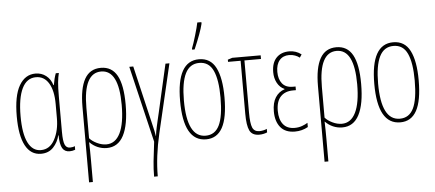

<svg xmlns="http://www.w3.org/2000/svg" viewBox="-61 -930 2957 1306"><g transform="rotate(-5 1418.0 -277.5)"><path d="M46 -257Q46 -398 86.5 -467.5Q127 -537 198 -537Q239 -537 270 -513Q301 -489 313 -448H316Q323 -492 336 -527H357Q350 -500 346.5 -465Q343 -430 343 -367V-126Q343 -63 353.5 -39Q364 -15 388 -15Q408 -15 422 -22V3Q403 10 384 10Q350 10 334.5 -16.5Q319 -43 318 -105H316Q305 -58 273 -24Q241 10 189 10Q119 10 82.5 -58Q46 -126 46 -257ZM317 -222V-319Q317 -410 286 -461Q255 -512 199 -512Q136 -512 104 -446Q72 -380 72 -257Q72 -137 102.5 -76Q133 -15 190 -15Q251 -15 284 -76Q317 -137 317 -222Z M638 10Q605 10 575 -3Q545 -16 523 -39H521Q523 12 523 82V232H497V-284Q497 -409 533 -473Q569 -537 644 -537Q719 -537 755 -472Q791 -407 791 -274Q791 -136 753 -63Q715 10 638 10ZM523 -276V-67Q541 -46 573.5 -30.5Q606 -15 637 -15Q699 -15 731.5 -81Q764 -147 764 -274Q764 -512 644 -512Q523 -512 523 -276Z M1002 -58Q966 97 966 232H941Q941 179 946.5 127Q952 75 962 -5L838 -527H865L944 -191L956 -140Q974 -67 977 -42H978Q981 -71 988.5 -103.5Q996 -136 998 -146L1010 -197L1085 -527H1112Z M1316 10Q1162 10 1162 -266Q1162 -537 1314 -537Q1393 -537 1429 -466.5Q1465 -396 1465 -264Q1465 -125 1428 -57.5Q1391 10 1316 10ZM1315 -15Q1379 -15 1408.5 -75.5Q1438 -136 1438 -265Q1438 -386 1409 -449Q1380 -512 1314 -512Q1249 -512 1218.5 -450Q1188 -388 1188 -266Q1188 -15 1315 -15ZM1274 -615Q1285 -642 1302 -699Q1319 -756 1325 -787H1353V-776Q1340 -720 1291 -606H1274Z M1735 -502H1622V-145Q1622 -72 1634.5 -43Q1647 -14 1682 -14Q1694 -14 1708.5 -17Q1723 -20 1733 -25V-1Q1725 3 1710 6.5Q1695 10 1679 10Q1630 10 1613 -25.5Q1596 -61 1596 -140V-502H1510V-517L1541 -527H1735Z M1953 -270H1934Q1879 -270 1848.5 -237.5Q1818 -205 1818 -141Q1818 -82 1844.5 -48.5Q1871 -15 1923 -15Q1950 -15 1973.5 -23.5Q1997 -32 2012 -42V-13Q1971 10 1923 10Q1857 10 1824 -30.5Q1791 -71 1791 -139Q1791 -198 1814 -234Q1837 -270 1877 -283V-285Q1845 -299 1827.5 -331.5Q1810 -364 1810 -405Q1810 -469 1842.5 -503Q1875 -537 1930 -537Q1977 -537 2013 -509L1999 -488Q1987 -498 1968 -505Q1949 -512 1928 -512Q1886 -512 1862 -484Q1838 -456 1838 -405Q1838 -355 1862 -325Q1886 -295 1934 -295H1953Z M2246 10Q2213 10 2183 -3Q2153 -16 2131 -39H2129Q2131 12 2131 82V232H2105V-284Q2105 -409 2141 -473Q2177 -537 2252 -537Q2327 -537 2363 -472Q2399 -407 2399 -274Q2399 -136 2361 -63Q2323 10 2246 10ZM2131 -276V-67Q2149 -46 2181.5 -30.5Q2214 -15 2245 -15Q2307 -15 2339.5 -81Q2372 -147 2372 -274Q2372 -512 2252 -512Q2131 -512 2131 -276Z M2642 10Q2488 10 2488 -266Q2488 -537 2640 -537Q2719 -537 2755 -466.5Q2791 -396 2791 -264Q2791 -125 2754 -57.5Q2717 10 2642 10ZM2641 -15Q2705 -15 2734.5 -75.5Q2764 -136 2764 -265Q2764 -386 2735 -449Q2706 -512 2640 -512Q2575 -512 2544.5 -450Q2514 -388 2514 -266Q2514 -15 2641 -15Z"/></g></svg>

Font: Noto Sans Display Thin Cond
Style: Regular
Weight: 250
Width: 3
Designer: Monotype Design team
Foundry: Monotype Imaging Inc.
Version: Version 1.000